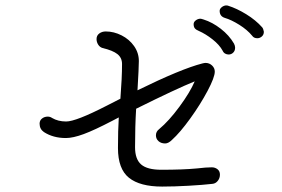

<svg xmlns="http://www.w3.org/2000/svg" viewBox="-20 -807 1040 708"><path d="M791 -163Q791 -150 783 -140Q775 -130 763 -129Q728 -125 675 -122Q622 -119 578 -119Q496 -119 455.5 -151.5Q415 -184 415 -261Q415 -326 418 -374L395 -362Q328 -327 288.5 -312.5Q249 -298 223 -298Q176 -298 142 -320Q126 -331 126 -351Q126 -363 135 -370Q144 -377 156 -377Q165 -377 172 -372Q194 -359 224 -359Q260 -359 373 -417L424 -443Q430 -521 430 -571Q430 -594 413 -607.5Q396 -621 358 -630Q348 -633 342 -642.5Q336 -652 336 -663Q336 -676 346 -683.5Q356 -691 370 -691Q400 -691 428.5 -676.5Q457 -662 474.5 -637Q492 -612 492 -582Q492 -559 487 -474Q648 -553 726 -573Q734 -575 738 -575Q752 -575 762 -565.5Q772 -556 772 -543Q772 -522 745.5 -472Q719 -422 681.5 -370Q644 -318 614 -291Q601 -278 589 -278Q574 -278 564.5 -286.5Q555 -295 555 -308Q555 -322 567 -331Q603 -361 642 -414Q681 -467 698 -507Q631 -480 482 -406Q478 -341 478 -264Q478 -220 500.5 -200.5Q523 -181 575 -181Q655 -181 707 -186Q740 -190 761 -190Q773 -190 782 -183Q791 -176 791 -163ZM910 -675Q892 -697 862.5 -715.5Q833 -734 809 -741Q790 -747 790 -767Q790 -774 797 -780Q804 -786 813 -787Q819 -787 821 -786Q853 -776 888 -754.5Q923 -733 947 -706Q951 -701 953 -690Q953 -679 945.5 -672.5Q938 -666 929 -666Q916 -666 910 -675ZM801 -620Q789 -642 763.5 -662Q738 -682 713 -693Q703 -697 698.5 -702.5Q694 -708 694 -718Q694 -726 702 -732Q710 -738 719 -738Q722 -738 731 -735Q763 -725 794 -701Q825 -677 843 -646Q847 -638 847 -631Q847 -620 840 -613Q833 -606 823 -606Q816 -606 810 -609.5Q804 -613 801 -620Z"/></svg>

Font: Tsukimi Rounded
Style: Regular
Weight: 400
Designer: Takashi Funayama
Foundry: Takashi Funayama
Version: Version 1.032; ttfautohint (v1.8.3)